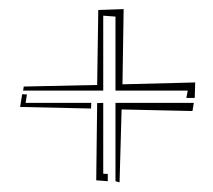

<svg xmlns="http://www.w3.org/2000/svg" viewBox="-20 -484 459 414"><path d="M176.8 -262.2 176.3 -250 23.4 -253.4 27.8 -280.8 38.1 -280.3 35.2 -262.2ZM229 -93.3V-262.2H380.4H397.9L395 -244.6L242.2 -248L237.8 -90.8ZM244.1 -302.2 400.9 -306.2 399.9 -272.9H381.8L384.8 -288.6H229V-448.2L202.6 -450.2V-288.6H29.8L31.2 -297.4L189.5 -300.8L191.9 -462.4L246.6 -464.4ZM212.4 -108.9V-93.3L187.5 -95.2L189.5 -261.7L202.6 -262.2V-109.4Z"/></svg>

Font: FoglihtenNo03
Style: Regular
Weight: 500
Version: Version 0.59